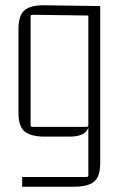

<svg xmlns="http://www.w3.org/2000/svg" viewBox="-20 -513 445 728"><path d="M315 -39V-461L322 -454L103 -457Q96 -457 96 -450V-39Q96 -32 103 -32H308Q315 -32 315 -39ZM308 158Q315 158 315 151V-32L322 -75Q322 -30 304.5 -12.5Q287 5 242 5H150Q98 5 74 -14Q50 -33 50 -85V-403Q50 -456 74 -475Q98 -494 150 -493L360 -490V105Q360 157 336.5 176Q313 195 260 195H64V158Z"/></svg>

Font: Gemunu Libre ExtraLight ExtraLight
Style: Regular
Weight: 250
Version: Version 1.100